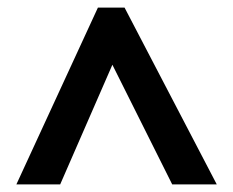

<svg xmlns="http://www.w3.org/2000/svg" viewBox="-20 -738 612 504"><path d="M23 -254 237 -718H307L549 -254H432L275 -568L138 -254Z"/></svg>

Font: Noto Sans Adlam
Style: Regular
Weight: 400
Designer: Mark Jamra, Neil Patel
Foundry: JamraPatel LLC
Version: Version 3.001